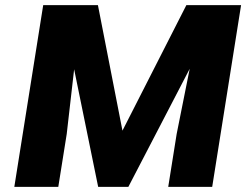

<svg xmlns="http://www.w3.org/2000/svg" viewBox="-20 -731 963 751"><path d="M36 0H208L241 -207L270 -460L364 0H482L722 -462L671 -207L638 0H810L923 -711H709L459 -220L363 -711H149Z"/></svg>

Font: Asimov Pro
Style: UltObl
Weight: 900
Designer: Google
Version: Version 2.000980; 2014